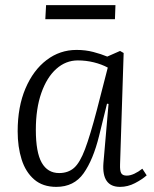

<svg xmlns="http://www.w3.org/2000/svg" viewBox="-20 -716 600 750"><path d="M449 -74Q448 -49 453.5 -39.5Q459 -30 475 -30Q489 -30 505 -37.5Q521 -45 536 -57L553 -31Q535 -15 507 -0.5Q479 14 449 14Q377 14 384 -79L404 -310L398 -311L367 -185Q344 -92 306.5 -39Q269 14 200 14Q147 14 113.5 -15Q80 -44 64.5 -93Q49 -142 49 -203Q49 -299 79.5 -370.5Q110 -442 162 -481.5Q214 -521 279 -521Q314 -521 344.5 -513Q375 -505 399 -495L449 -517L463 -509ZM211 -40Q246 -40 269 -60Q292 -80 312 -133Q332 -186 358 -285L401 -452Q377 -465 346.5 -472.5Q316 -480 284 -480Q237 -480 200 -447Q163 -414 141.5 -353Q120 -292 120 -209Q120 -121 143 -80.5Q166 -40 211 -40ZM160 -696H431L429 -641H157Z"/></svg>

Font: Literata 36pt Light
Style: Italic
Weight: 300
Italic angle: -2°
Designer: Latin by Veronika Burian and Jose Scaglione. Greek by Irene Vlachou. Cyrillic by Vera Evstafieva
Foundry: TypeTogether
Version: Version 3.002